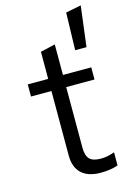

<svg xmlns="http://www.w3.org/2000/svg" viewBox="-121 -847 620 917"><g transform="rotate(-15 189.0 -388.5)"><path d="M293 -587 298 -772 374 -787 349 -587ZM261 10Q198 10 165.5 -20.5Q133 -51 133 -109V-428H32V-488H133V-622L206 -639V-488H346V-428H206V-128Q206 -89 222.5 -72Q239 -55 277 -55Q296 -55 311 -58Q326 -61 346 -68V-3Q326 4 304 7Q282 10 261 10Z"/></g></svg>

Font: Red Hat Text
Style: Regular
Weight: 400
Designer: Pentagram, MCKL
Foundry: MCKL
Version: Version 1.030